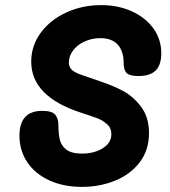

<svg xmlns="http://www.w3.org/2000/svg" viewBox="-20 -729 666 750"><path d="M56 -199Q56 -296 145 -296Q184 -296 196 -280.5Q208 -265 208 -244Q208 -208 213.5 -184Q219 -160 239.5 -144.5Q260 -129 300 -129Q348 -129 381.5 -150Q415 -171 415 -205Q415 -229 398 -244Q381 -259 361.5 -266.5Q342 -274 296 -289Q102 -352 102 -488Q102 -551 139.5 -601.5Q177 -652 239.5 -680.5Q302 -709 375 -709Q442 -709 495.5 -684.5Q549 -660 579.5 -617.5Q610 -575 610 -521Q610 -475 588 -453.5Q566 -432 521 -432Q486 -432 474.5 -444Q463 -456 463 -483Q463 -529 440 -554.5Q417 -580 372 -580Q339 -580 310.5 -567Q282 -554 265.5 -532Q249 -510 249 -485Q249 -468 259.5 -457.5Q270 -447 291.5 -439Q313 -431 375 -410Q423 -394 462 -373Q501 -352 531.5 -311.5Q562 -271 562 -209Q562 -143 526 -95.5Q490 -48 430 -23.5Q370 1 300 1Q228 1 172.5 -24.5Q117 -50 86.5 -95.5Q56 -141 56 -199Z"/></svg>

Font: Mali
Style: Bold Italic
Weight: 700
Italic angle: -10°
Version: Version 1.000; ttfautohint (v1.6)